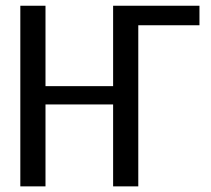

<svg xmlns="http://www.w3.org/2000/svg" viewBox="-20 -662 751 682"><path d="M688.5 -572.3H471.2V0H381.8V-291H141.6V0H52.2V-641.6H141.6V-356H381.8V-641.6H688.5Z"/></svg>

Font: Carlito
Style: Regular
Weight: 400
Designer: Lukasz Dziedzic
Foundry: tyPoland Lukasz Dziedzic
Version: Version 1.103; Beta1; all basic design good, some composites